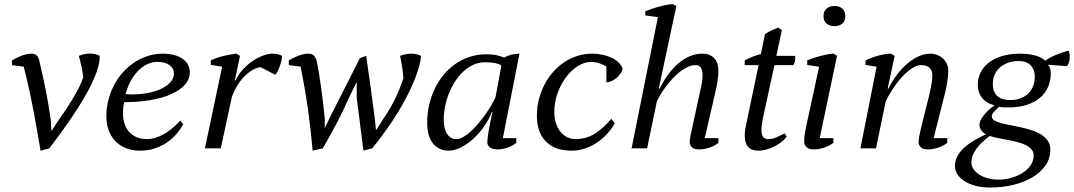

<svg xmlns="http://www.w3.org/2000/svg" viewBox="-20 -690 4995 893"><path d="M251.5 -129.9Q266.1 -150.9 283 -175.5Q299.8 -200.2 315.7 -226.3Q331.5 -252.4 345.2 -278.8Q358.9 -305.2 367.2 -329.6Q366.7 -338.9 364 -353.8Q361.3 -368.7 358.2 -383.8Q355 -398.9 351.6 -411.9Q348.1 -424.8 346.7 -430.2Q371.6 -440.4 397.9 -440.9Q424.3 -441.4 443.8 -430.2Q444.3 -403.3 434.1 -370.1Q423.8 -336.9 406 -299.8Q388.2 -262.7 364.5 -223.4Q340.8 -184.1 314.5 -145.3Q288.1 -106.4 261 -69.3Q233.9 -32.2 209.5 0L168.5 10.7Q152.3 -87.9 133.8 -185.1Q115.2 -282.2 90.3 -379.9L35.6 -387.2V-408.7Q40.5 -412.1 50.5 -417.5Q60.5 -422.9 73 -428Q85.4 -433.1 99.1 -436.8Q112.8 -440.4 125 -440.4Q143.6 -440.4 151.9 -430.9Q160.2 -421.4 162.6 -407.7Q179.7 -337.4 193.4 -267.8Q207 -198.2 216.8 -127.9L218.8 -82H220.2Z M832.5 -112.8Q821.8 -92.3 803.7 -70.3Q785.6 -48.3 760.5 -30.3Q735.4 -12.2 702.9 -0.7Q670.4 10.7 631.3 10.7Q592.3 10.7 563 -2Q533.7 -14.6 514.2 -36.1Q494.6 -57.6 484.6 -86.7Q474.6 -115.7 474.6 -148.9Q474.6 -188.5 484.1 -225.3Q493.7 -262.2 510.7 -294.7Q527.8 -327.1 552 -354Q576.2 -380.9 605.5 -400.1Q634.8 -419.4 668.2 -429.9Q701.7 -440.4 737.8 -440.4Q768.6 -440.4 792 -433.6Q815.4 -426.8 831.3 -415Q847.2 -403.3 855 -387.7Q862.8 -372.1 862.8 -354.5Q862.8 -320.8 839.1 -294.9Q815.4 -269 774.4 -251.2Q733.4 -233.4 677.7 -224.1Q622.1 -214.8 558.1 -214.8Q554.2 -200.7 553 -187.5Q551.8 -174.3 551.8 -165.5Q551.8 -139.2 558.6 -116.7Q565.4 -94.2 579.3 -77.9Q593.3 -61.5 614.5 -52.2Q635.7 -43 664.6 -43Q698.7 -43 739 -64.5Q779.3 -85.9 818.4 -128.9ZM711.4 -402.3Q692.9 -402.3 671.9 -394.3Q650.9 -386.2 630.6 -368.4Q610.4 -350.6 592.8 -321.8Q575.2 -293 564 -252Q607.4 -249 647.9 -254.4Q688.5 -259.8 720 -272.7Q751.5 -285.6 770.3 -305.2Q789.1 -324.7 789.1 -349.6Q789.1 -360.4 783.9 -369.9Q778.8 -379.4 769 -386.7Q759.3 -394 744.9 -398.2Q730.5 -402.3 711.4 -402.3Z M1192.4 -377.4Q1174.8 -376 1155.8 -365.2Q1136.7 -354.5 1118.7 -336.7Q1100.6 -318.8 1085 -294.2Q1069.3 -269.5 1058.6 -239.7L1006.8 0H933.1L1013.2 -379.9L960.4 -388.2V-409.2Q989.7 -422.9 1021.2 -430.2Q1052.7 -437.5 1079.1 -440.4L1096.2 -430.2L1072.3 -315.9H1075.7Q1088.4 -343.8 1109.4 -366.7Q1130.4 -389.6 1154.5 -406Q1178.7 -422.4 1203.4 -431.4Q1228 -440.4 1248.5 -440.4Q1259.8 -440.4 1270.8 -438Q1281.7 -435.5 1292 -430.2Q1292 -421.9 1289.3 -409.7Q1286.6 -397.5 1282.2 -384.5Q1277.8 -371.6 1272 -360.1Q1266.1 -348.6 1260.3 -342.3Z M1762.2 -136.2Q1796.9 -186.5 1818.6 -232.4Q1840.3 -278.3 1856.4 -326.7Q1856 -335.9 1854 -351.3Q1852.1 -366.7 1849.6 -382.6Q1847.2 -398.4 1844.7 -411.6Q1842.3 -424.8 1840.8 -430.2Q1853 -435.1 1866.7 -437.7Q1880.4 -440.4 1893.1 -440.4Q1906.2 -440.4 1917.5 -437.7Q1928.7 -435.1 1938.5 -430.2Q1934.1 -388.2 1914.6 -335.9Q1895 -283.7 1864.7 -227.1Q1834.5 -170.4 1794.9 -112.3Q1755.4 -54.2 1710.9 0L1670.4 10.7L1639.2 -233.9V-304.2H1636.7L1602.1 -233.9Q1578.1 -177.7 1546.4 -117.7Q1514.6 -57.6 1481.4 0L1434.1 10.7Q1425.8 -86.9 1412.1 -183.6Q1398.4 -280.3 1377.9 -379.9L1323.2 -387.2V-408.7Q1328.1 -412.1 1338.1 -417.5Q1348.1 -422.9 1360.6 -428Q1373 -433.1 1386.7 -436.8Q1400.4 -440.4 1412.6 -440.4Q1431.2 -440.4 1440.2 -431.2Q1449.2 -421.9 1452.6 -407.7Q1456.5 -390.1 1461.7 -360.6Q1466.8 -331.1 1471.9 -294.7Q1477.1 -258.3 1481.9 -217.5Q1486.8 -176.8 1490.7 -136.2L1490.2 -96.2H1491.7L1512.7 -140.6L1653.8 -419.4L1683.1 -430.2Q1704.6 -283.2 1723.6 -136.2L1728.5 -85.4H1730Z M2102.1 -43Q2117.7 -43 2135.5 -53.2Q2153.3 -63.5 2171.4 -80.3Q2189.5 -97.2 2207 -118.2Q2224.6 -139.2 2239.7 -160.9Q2254.9 -182.6 2266.6 -202.9Q2278.3 -223.1 2284.7 -238.3L2312 -385.3Q2299.3 -393.6 2280.8 -397Q2262.2 -400.4 2236.8 -400.4Q2208 -400.4 2182.6 -389.2Q2157.2 -377.9 2136 -358.4Q2114.7 -338.9 2097.7 -312.7Q2080.6 -286.6 2068.6 -257.1Q2056.6 -227.5 2050.3 -195.8Q2043.9 -164.1 2043.9 -133.8Q2043.9 -89.8 2059.8 -66.4Q2075.7 -43 2102.1 -43ZM2267.1 -168.5Q2255.9 -137.7 2234.4 -106Q2212.9 -74.2 2185.5 -48.3Q2158.2 -22.5 2127 -5.9Q2095.7 10.7 2065.9 10.7Q2021.5 10.7 1994.1 -22.5Q1966.8 -55.7 1966.8 -119.6Q1966.8 -159.7 1975.3 -199Q1983.9 -238.3 2000.2 -273.4Q2016.6 -308.6 2040.5 -338.6Q2064.5 -368.7 2095.2 -390.6Q2126 -412.6 2162.8 -425Q2199.7 -437.5 2242.7 -437.5Q2268.6 -437.5 2287.1 -433.8Q2305.7 -430.2 2324.2 -422.4Q2359.4 -440.4 2396 -440.4L2318.8 -47.4H2381.3V-25.4Q2364.3 -11.7 2340.3 -3.4Q2316.4 4.9 2293 4.9Q2280.3 4.9 2271.5 2Q2262.7 -1 2257.1 -5.6Q2251.5 -10.3 2249 -16.4Q2246.6 -22.5 2246.6 -28.3Q2246.6 -61 2270.5 -168.5Z M2839.4 -116.2Q2825.7 -92.3 2805.7 -69.6Q2785.6 -46.9 2760 -29.1Q2734.4 -11.2 2703.6 -0.2Q2672.9 10.7 2637.7 10.7Q2562 10.7 2519.5 -31.2Q2477.1 -73.2 2477.1 -152.3Q2477.1 -190.4 2486.1 -226.6Q2495.1 -262.7 2511.5 -294.7Q2527.8 -326.7 2551 -353.5Q2574.2 -380.4 2602.8 -399.7Q2631.3 -418.9 2664.8 -429.7Q2698.2 -440.4 2734.9 -440.4Q2758.3 -440.4 2780.8 -435.8Q2803.2 -431.2 2822 -422.6Q2840.8 -414.1 2854.7 -401.6Q2868.7 -389.2 2875.5 -373Q2874.5 -361.3 2866.9 -349.4Q2859.4 -337.4 2848.4 -328.1Q2837.4 -318.8 2824.5 -313Q2811.5 -307.1 2800.3 -307.1V-380.4Q2789.6 -388.2 2769.8 -395Q2750 -401.9 2729.5 -401.9Q2697.8 -401.9 2667 -382.3Q2636.2 -362.8 2612.1 -330.3Q2587.9 -297.9 2573 -255.6Q2558.1 -213.4 2558.1 -168Q2558.1 -138.7 2566.2 -115.5Q2574.2 -92.3 2587.6 -76.2Q2601.1 -60.1 2618.9 -51.5Q2636.7 -43 2656.2 -43Q2706.5 -43 2746.3 -68.1Q2786.1 -93.3 2823.2 -137.2Z M2981.4 -618.2V-637.7Q2994.6 -643.1 3010.7 -648.7Q3026.9 -654.3 3043.7 -658.9Q3060.5 -663.6 3077.1 -666.7Q3093.8 -669.9 3107.9 -670.4L3126 -663.1L3043.9 -277.8H3048.3Q3064.9 -312 3086.4 -341.8Q3107.9 -371.6 3133.3 -393.6Q3158.7 -415.5 3187.3 -428Q3215.8 -440.4 3246.6 -440.4Q3266.1 -440.4 3280.3 -434.3Q3294.4 -428.2 3303.7 -417.7Q3313 -407.2 3317.1 -392.6Q3321.3 -377.9 3321.3 -361.3Q3321.3 -337.9 3316.9 -311Q3312.5 -284.2 3306.6 -259.3L3257.8 -47.4H3321.3V-25.4Q3304.2 -11.7 3280 -3.4Q3255.9 4.9 3231.9 4.9Q3207.5 4.9 3197.8 -5.6Q3188 -16.1 3188 -27.8Q3188 -43.5 3192.4 -62.7Q3196.8 -82 3200.7 -101.6L3231.9 -245.1Q3237.8 -271.5 3242.7 -294.7Q3247.6 -317.9 3247.6 -339.8Q3247.6 -361.8 3240 -374.5Q3232.4 -387.2 3215.3 -387.2Q3196.3 -387.2 3177.5 -378.2Q3158.7 -369.1 3140.6 -354.7Q3122.6 -340.3 3106 -322.3Q3089.4 -304.2 3075.7 -285.4Q3062 -266.6 3051.5 -249.3Q3041 -231.9 3035.2 -219.2L2989.7 0H2917.5L3040 -610.4Z M3443.8 -409.2Q3460.9 -418.9 3480.5 -426.5Q3500 -434.1 3519 -438.5L3537.6 -530.3Q3549.8 -540 3565.7 -547.4Q3581.5 -554.7 3598.6 -561.5L3616.7 -550.8L3590.8 -430.2H3678.2Q3679.2 -419.4 3678 -408.2Q3676.8 -397 3669.4 -387.2H3582L3527.8 -137.7Q3524.9 -121.1 3523.2 -108.9Q3521.5 -96.7 3521.5 -85.9Q3521.5 -63 3529.3 -53Q3537.1 -43 3552.7 -43Q3573.7 -43 3591.3 -51Q3608.9 -59.1 3629.4 -69.8L3638.7 -54.2Q3630.9 -43 3616.9 -31.5Q3603 -20 3585.4 -10.7Q3567.9 -1.5 3547.4 4.6Q3526.9 10.7 3505.4 10.7Q3443.8 10.7 3443.8 -60.1Q3443.8 -72.8 3446 -87.2Q3448.2 -101.6 3451.7 -117.2L3508.3 -387.2H3443.4Z M3734.4 -388.2V-409.2Q3747.1 -414.6 3763.7 -420.2Q3780.3 -425.8 3797.1 -430.2Q3814 -434.6 3829.8 -437.5Q3845.7 -440.4 3857.4 -440.4L3873 -430.2L3792.5 -47.4H3856V-25.4Q3837.4 -11.7 3813.5 -3.4Q3789.6 4.9 3766.1 4.9Q3741.2 4.9 3730.7 -6.1Q3720.2 -17.1 3720.2 -31.7Q3720.2 -49.3 3722.9 -65.7Q3725.6 -82 3729.5 -101.6L3789.6 -379.4ZM3810.1 -615.2Q3810.1 -637.2 3824 -649.7Q3837.9 -662.1 3861.3 -662.1Q3884.3 -662.1 3897.9 -649.7Q3911.6 -637.2 3911.6 -615.2Q3911.6 -592.8 3897.9 -580.6Q3884.3 -568.4 3861.3 -568.4Q3837.9 -568.4 3824 -580.6Q3810.1 -592.8 3810.1 -615.2Z M4301.3 -245.1Q4307.1 -271.5 4311.8 -294.7Q4316.4 -317.9 4316.4 -339.8Q4316.4 -349.6 4313.5 -358.4Q4310.5 -367.2 4304.4 -373.5Q4298.3 -379.9 4288.3 -383.5Q4278.3 -387.2 4264.2 -387.2Q4248.5 -387.2 4231.9 -378.4Q4215.3 -369.6 4199 -355.2Q4182.6 -340.8 4167.2 -322.8Q4151.9 -304.7 4138.9 -285.9Q4126 -267.1 4115.7 -249.5Q4105.5 -231.9 4099.6 -219.2L4054.2 0H3981.9L4057.1 -379.9L4004.9 -388.2L4006.3 -409.2Q4018.6 -415.5 4033.7 -421.1Q4048.8 -426.8 4064.7 -431.2Q4080.6 -435.5 4095.7 -438Q4110.8 -440.4 4123.5 -440.4L4141.1 -430.2L4108.4 -277.8H4112.3Q4128.9 -312 4151.4 -341.8Q4173.8 -371.6 4199.5 -393.6Q4225.1 -415.5 4252.4 -428Q4279.8 -440.4 4306.6 -440.4Q4324.2 -440.4 4339.6 -434.3Q4355 -428.2 4366.2 -417.5Q4377.4 -406.7 4384 -392.1Q4390.6 -377.4 4390.6 -360.4Q4390.6 -351.1 4389.4 -338.9Q4388.2 -326.7 4386.2 -313Q4384.3 -299.3 4381.6 -285.4Q4378.9 -271.5 4376 -259.3L4322.3 -47.4H4385.7V-25.4Q4368.2 -11.7 4344 -3.4Q4319.8 4.9 4296.4 4.9Q4272 4.9 4262.2 -5.6Q4252.4 -16.1 4252.4 -27.8Q4252.4 -43.9 4256.8 -63Q4261.2 -82 4265.6 -102.5Z M4724.1 -440.4Q4748 -440.4 4766.8 -437.7Q4785.6 -435.1 4800 -430.4Q4814.5 -425.8 4824.7 -419.9Q4835 -414.1 4842.3 -407.7Q4850.1 -414.6 4862.8 -421.4Q4875.5 -428.2 4890.1 -434.3Q4904.8 -440.4 4920.2 -445.6Q4935.5 -450.7 4949.7 -454.6Q4952.1 -450.7 4953.9 -442.1Q4955.6 -433.6 4955.3 -423.3Q4955.1 -413.1 4952.1 -402.1Q4949.2 -391.1 4942.9 -382.3L4854.5 -388.7Q4861.8 -379.4 4864.5 -369.9Q4867.2 -360.4 4867.2 -349.1Q4867.2 -314.9 4854.7 -285.9Q4842.3 -256.8 4817.6 -235.6Q4793 -214.4 4756.1 -202.4Q4719.2 -190.4 4670.9 -190.4Q4655.8 -190.4 4646.7 -190.7Q4637.7 -190.9 4627 -193.4Q4623 -189 4617.2 -184.1Q4611.3 -179.2 4606 -173.3Q4600.6 -167.5 4596.7 -161.1Q4592.8 -154.8 4592.8 -147.9Q4592.8 -137.2 4604.5 -130.1Q4616.2 -123 4635.3 -117.7Q4654.3 -112.3 4679 -107.9Q4703.6 -103.5 4729 -97.7Q4754.4 -91.8 4779.1 -84Q4803.7 -76.2 4822.8 -64Q4841.8 -51.8 4853.5 -34.7Q4865.2 -17.6 4865.2 6.8Q4865.2 46.9 4842.8 79.1Q4820.3 111.3 4782.2 134.3Q4744.1 157.2 4693.4 169.7Q4642.6 182.1 4585.9 182.1Q4546.4 182.1 4515.9 173.8Q4485.4 165.5 4464.4 151.6Q4443.4 137.7 4432.4 119.6Q4421.4 101.6 4421.4 82Q4421.4 58.1 4432.4 37.4Q4443.4 16.6 4462.9 -1.7Q4482.4 -20 4508.8 -35.6Q4535.2 -51.3 4565.4 -65.4Q4552.2 -72.3 4543.9 -84Q4535.6 -95.7 4535.6 -109.9Q4535.6 -123 4544.4 -137.5Q4553.2 -151.9 4564.7 -164.3Q4576.2 -176.8 4587.9 -186.5Q4599.6 -196.3 4605.5 -200.2Q4590.8 -203.6 4576.9 -210.7Q4563 -217.8 4552 -229.5Q4541 -241.2 4534.4 -257.8Q4527.8 -274.4 4527.8 -296.9Q4527.8 -326.7 4540.8 -352.8Q4553.7 -378.9 4578.6 -398.4Q4603.5 -418 4640.1 -429.2Q4676.8 -440.4 4724.1 -440.4ZM4625.5 145.5Q4651.9 145.5 4680.4 137.9Q4709 130.4 4732.9 116Q4756.8 101.6 4772.2 80.6Q4787.6 59.6 4787.6 32.7Q4787.6 15.6 4776.6 3.7Q4765.6 -8.3 4748 -16.6Q4730.5 -24.9 4708.3 -30.3Q4686 -35.6 4663.3 -40Q4640.6 -44.4 4619.6 -48.3Q4598.6 -52.2 4583.5 -57.6Q4543 -28.3 4520.5 3.2Q4498 34.7 4498 63Q4498 82 4508.3 97.2Q4518.6 112.3 4535.9 123Q4553.2 133.8 4576.4 139.6Q4599.6 145.5 4625.5 145.5ZM4717.3 -406.2Q4692.4 -406.2 4670.7 -398.9Q4648.9 -391.6 4632.6 -377.9Q4616.2 -364.3 4606.9 -344.7Q4597.7 -325.2 4597.7 -300.3Q4597.7 -279.3 4603.8 -264.9Q4609.9 -250.5 4620.8 -241.5Q4631.8 -232.4 4646.5 -228.5Q4661.1 -224.6 4678.7 -224.6Q4704.1 -224.6 4725.1 -232.2Q4746.1 -239.7 4761.2 -254.2Q4776.4 -268.6 4784.7 -288.8Q4793 -309.1 4793 -334.5Q4793 -366.2 4773.4 -386.2Q4753.9 -406.2 4717.3 -406.2Z"/></svg>

Font: PT Astra Serif
Style: Italic
Weight: 400
Italic angle: -16°
Designer: A.Korolkova, I. Chaeva
Foundry: ParaType Ltd
Version: Version 1.001